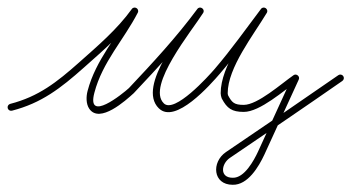

<svg xmlns="http://www.w3.org/2000/svg" viewBox="-21 -288 949 519"><path d="M11.4 11.2C11.4 11.2 11.4 11.2 11.4 11.2C91.1 -9.3 143.1 -49.6 205.3 -104.9C257.2 -151 309.9 -196 350.7 -252.4C354.1 -257.2 351.4 -262.3 347.2 -264.9C343 -267.5 337.2 -267.6 334.6 -262.4C296 -187.6 237.9 -126.8 215.8 -42.4C215.8 -42.4 215.8 -42.4 215.8 -42.4C215.8 -42.4 215.8 -42.4 215.8 -42.4C211.8 -27.5 211.2 -7.3 220.3 6C248.6 47.3 319.3 -16.8 340.4 -36C340.4 -36 340.5 -36.1 340.7 -36.2C340.8 -36.4 340.9 -36.5 340.9 -36.5C406.4 -106 470.7 -175.3 527.6 -252.3C531.3 -257.2 528.9 -262.5 524.9 -265.2C520.9 -268 515.2 -268.2 511.9 -263C477.2 -207.4 346.9 -55.5 408.3 4.8C408.3 4.8 408.3 4.8 408.3 4.7C408.3 4.7 408.3 4.7 408.3 4.7C452.7 49.1 547.8 -59 574.2 -89.8C618.6 -141.6 658.5 -197.8 699.6 -252.3C703.2 -257.1 700.8 -262.3 696.8 -265C692.7 -267.8 687 -268 683.9 -262.9C645.7 -199.4 575.5 -109.9 575.5 -36C575.5 -31.5 576.6 -27.3 578 -23C578 -23 578.1 -22.6 578.3 -22.3C578.5 -21.9 578.6 -21.5 578.6 -21.5C592.8 5 605.6 14.5 638 14.5C681.7 14.5 746.3 -43.4 783.4 -69.2C787.3 -71.9 784.7 -76.9 780.7 -80.3C776.7 -83.6 771.3 -85.2 769.4 -81C738.4 -13.3 707.4 54.4 676.4 122C676.4 122 676.4 122 676.4 122C676.4 122 676.4 122 676.4 122C665.2 146 639.6 193.4 608.3 192.5C608.3 192.5 608.2 192.5 608.1 192.5C608.1 192.5 608 192.5 608 192.5C571.9 192.5 577 154.7 600.3 138.9C600.3 138.9 600.3 138.9 600.3 138.9C600.3 138.9 600.3 138.9 600.3 138.9C702 70 803.6 0.9 904.4 -69.2C908.7 -72.2 909.8 -78.1 906.8 -82.4C903.8 -86.7 897.9 -87.8 893.6 -84.8C792.8 -14.8 691.3 54.3 589.7 123.1C589.7 123.1 589.7 123.1 589.7 123.1C589.7 123.1 589.7 123.1 589.7 123.1C550.1 150.1 554 211.5 608 211.5C608 211.5 607.9 211.5 607.9 211.5C607.8 211.5 607.7 211.5 607.7 211.5C649 212.7 678.4 162.4 693.6 130C693.6 130 693.6 130 693.6 130C693.6 130 693.6 130 693.6 130C724.6 62.3 755.6 -5.4 786.6 -73C788.6 -77.3 787 -81.6 783.9 -84.1C780.9 -86.6 776.4 -87.5 772.6 -84.8C739.4 -61.7 675.4 -4.5 638 -4.5C612.1 -4.5 606.1 -10.5 595.4 -30.5C595.4 -30.5 595.5 -30.1 595.7 -29.7C595.9 -29.4 596 -29 596 -29C595.2 -31.3 594.5 -33.6 594.5 -36C594.5 -105.1 664.1 -193.1 700.1 -253.1C703.2 -258.2 701.1 -263.3 697.3 -265.9C693.5 -268.4 688 -268.5 684.4 -263.7C643.6 -209.5 603.9 -153.7 559.8 -102.2C542.3 -81.8 450.5 20 421.7 -8.7C421.7 -8.7 421.7 -8.7 421.7 -8.7C421.7 -8.8 421.7 -8.8 421.7 -8.8C374.3 -55.2 499.1 -206.6 528.1 -253C531.3 -258.1 529.2 -263.2 525.3 -265.8C521.5 -268.5 516 -268.5 512.4 -263.7C455.8 -187.3 392.1 -118.5 327.1 -49.5C327.1 -49.5 327.2 -49.6 327.3 -49.8C327.5 -49.9 327.6 -50 327.6 -50C310.5 -34.4 212 45.5 234.2 -37.6C234.2 -37.6 234.2 -37.6 234.2 -37.6C234.2 -37.6 234.2 -37.6 234.2 -37.6C255.8 -120.2 313.6 -180.4 351.4 -253.6C354.1 -258.9 351.8 -263.7 348 -266.1C344.1 -268.4 338.7 -268.3 335.3 -263.6C295.4 -208.3 243.5 -164.3 192.7 -119.1C132.8 -65.9 83.2 -26.9 6.6 -7.2C1.6 -5.9 -1.5 -0.7 -0.2 4.4C1.1 9.4 6.3 12.5 11.4 11.2Z"/></svg>

Font: FRB American Cursive Extralight
Style: Italic
Weight: 200
Italic angle: -25°
Version: Version 2.0;Modular Font Editor K font №1